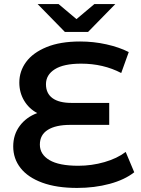

<svg xmlns="http://www.w3.org/2000/svg" viewBox="-20 -914 695 944"><path d="M640 -67Q593 -30 519 -10Q445 10 359 10Q258 10 187.5 -16Q117 -42 81 -88Q45 -134 45 -194Q45 -252 77 -295Q109 -338 163 -358Q122 -380 98.5 -419.5Q75 -459 75 -508Q75 -564 108.5 -609.5Q142 -655 209 -682.5Q276 -710 374 -710Q440 -710 503 -696Q566 -682 613 -658L576 -555Q488 -601 379 -601Q293 -601 249.5 -573.5Q206 -546 206 -500Q206 -455 238 -431.5Q270 -408 332 -408H517V-300H325Q254 -300 215 -275.5Q176 -251 176 -203Q176 -155 223 -127Q270 -99 365 -99Q431 -99 493.5 -117Q556 -135 598 -167ZM547 -894 413 -757H299L165 -894H268L356 -820L444 -894Z"/></svg>

Font: Montserrat Alternates SemiBold
Style: Regular
Weight: 600
Designer: Julieta Ulanovsky
Foundry: Julieta Ulanovsky
Version: Version 7.200